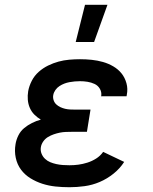

<svg xmlns="http://www.w3.org/2000/svg" viewBox="-20 -776 640 804"><path d="M271 8Q241 8 212.5 5Q184 2 157.5 -6.5Q131 -15 107.5 -29.5Q84 -44 68 -65.5Q52 -87 46 -115Q40 -143 45 -172Q48 -191 57 -209Q66 -227 81 -239.5Q96 -252 114 -261Q132 -270 151 -275Q136 -284 124 -296Q112 -308 105 -324Q98 -340 96.5 -358Q95 -376 98 -394Q102 -416 113 -437.5Q124 -459 142 -475Q160 -491 181.5 -501.5Q203 -512 225 -518Q247 -524 270 -526Q293 -528 315 -528Q340 -528 364 -525.5Q388 -523 411 -516.5Q434 -510 454.5 -498Q475 -486 489 -468.5Q503 -451 509.5 -427.5Q516 -404 511 -379L510 -373H403L404 -375Q406 -391 398 -404.5Q390 -418 376 -424.5Q362 -431 346.5 -433.5Q331 -436 315 -436Q304 -436 293 -435Q282 -434 271 -432Q260 -430 249.5 -426Q239 -422 229 -415.5Q219 -409 212 -399Q205 -389 203 -378Q201 -367 204.5 -356.5Q208 -346 215.5 -339Q223 -332 232.5 -327.5Q242 -323 252.5 -320.5Q263 -318 274 -317.5Q285 -317 296 -317H359L344 -224H281Q268 -224 255.5 -223.5Q243 -223 230.5 -220.5Q218 -218 205 -213.5Q192 -209 180.5 -202Q169 -195 161 -183.5Q153 -172 151 -159Q149 -145 154 -132.5Q159 -120 168.5 -111Q178 -102 190 -97Q202 -92 215.5 -89Q229 -86 243 -85Q257 -84 271 -84Q290 -84 308.5 -86.5Q327 -89 346 -95Q365 -101 382.5 -112Q400 -123 412 -140L500 -98Q482 -70 455 -48.5Q428 -27 397.5 -14Q367 -1 334.5 3.5Q302 8 271 8ZM297 -600 336 -756H430L374 -600Z"/></svg>

Font: Iosevka Etoile Semibold
Style: Italic
Weight: 600
Italic angle: -9°
Designer: Belleve Invis
Foundry: Belleve Invis
Version: Version 22.1.2; ttfautohint (v1.8.4)